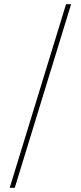

<svg xmlns="http://www.w3.org/2000/svg" viewBox="-20 -730 382 910"><path d="M26 160 293 -710H317L50 160Z"/></svg>

Font: DeepMind Serif Display
Style: Regular
Weight: 400
Designer: Frank Grießhammer / Modifications: Colophon Foundry
Foundry: Colophon Foundry
Version: Version 5.003; ttfautohint (v1.8.2)